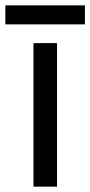

<svg xmlns="http://www.w3.org/2000/svg" viewBox="-40 -697 337 717"><path d="M173 0H85V-536H173ZM277 -677V-606H-20V-677Z"/></svg>

Font: Noto Sans Old Permic
Style: Regular
Weight: 400
Designer: Monotype Design Team
Foundry: Monotype Imaging Inc.
Version: Version 2.001; ttfautohint (v1.8.4.7-5d5b)